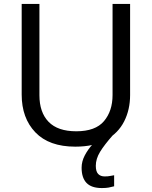

<svg xmlns="http://www.w3.org/2000/svg" viewBox="-20 -734 771 974"><path d="M466 107Q466 136 478 148.5Q490 161 511 161Q528 161 539.5 158.5Q551 156 559 155V211Q545 215 531 217.5Q517 220 497 220Q444 220 419 194Q394 168 394 117Q394 85 410 54.5Q426 24 449 -1Q472 -26 492 -40L555 -51Q509 1 487.5 36.5Q466 72 466 107ZM640 -252Q640 -178 610 -118.5Q580 -59 518.5 -24.5Q457 10 362 10Q229 10 159.5 -62.5Q90 -135 90 -254V-714H180V-251Q180 -164 226.5 -116Q273 -68 367 -68Q464 -68 507.5 -119.5Q551 -171 551 -252V-714H640Z"/></svg>

Font: Noto Sans Bassa Vah
Style: Regular
Weight: 400
Designer: Monotype Design Team
Foundry: Monotype Imaging Inc.
Version: Version 2.002